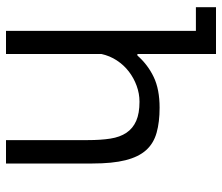

<svg xmlns="http://www.w3.org/2000/svg" viewBox="-70 -670 740 640"><g transform="rotate(90 300.0 -350.0)"><path d="M4 -700H160V-438H165Q196 -473 237 -492.5Q278 -512 339 -512Q387 -512 422.5 -502Q458 -492 480.5 -467Q503 -442 514 -398.5Q525 -355 525 -288V0H447V-273Q447 -316 442 -348Q437 -380 422.5 -401.5Q408 -423 383 -434Q358 -445 319 -445Q292 -445 266 -435.5Q240 -426 218.5 -409.5Q197 -393 181.5 -369.5Q166 -346 160 -318V0H83V-633H4Z"/></g></svg>

Font: PT Mono
Style: Regular
Weight: 400
Monospace: yes
Designer: A.Korolkova, I.Chaeva
Foundry: ParaType Ltd
Version: Version 1.001W OFL